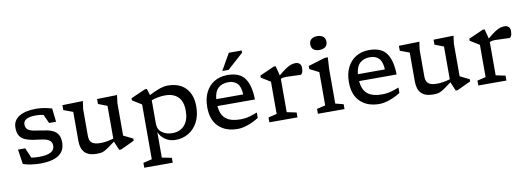

<svg xmlns="http://www.w3.org/2000/svg" viewBox="-69 -1190 5118 1860"><g transform="rotate(-10 2490.0 -260.0)"><path d="M292 -522Q329.5 -522 365.5 -516.2Q401.5 -510.5 446.5 -497.5L461.5 -364.5H393L353.5 -450.5Q313.5 -459 280.5 -459Q155 -459 155 -391.5Q155 -357 176 -340.8Q197 -324.5 231.8 -318Q266.5 -311.5 307.5 -306Q338.5 -302 369.8 -295.2Q401 -288.5 427.2 -273.8Q453.5 -259 469.2 -231Q485 -203 485 -157Q485 8 239.5 8Q199.5 8 151.8 1.2Q104 -5.5 73 -18L51.5 -162.5H122.5L165 -63.5Q184 -60.5 204 -59.2Q224 -58 242.5 -58Q394 -58 394 -140Q394 -171 377.2 -187.5Q360.5 -204 333.2 -211.2Q306 -218.5 273.8 -222Q241.5 -225.5 210.5 -230.5Q169.5 -237.5 136 -251.2Q102.5 -265 83 -294Q63.5 -323 63.5 -375Q63.5 -447 124.5 -484.5Q185.5 -522 292 -522Z M741 -177Q741 -128.5 766 -107.5Q791 -86.5 851.5 -86.5Q883 -86.5 916.8 -92.5Q950.5 -98.5 979 -107.5V-429.5L891 -463.5V-512L1088 -517L1078 -439V-119.5L1170 -74V-53L1035.5 10H1016.5L980 -77.5Q939.5 -47 913.8 -29.2Q888 -11.5 870 -3Q852 5.5 835.8 7.8Q819.5 10 798 10Q717 10 679.5 -29Q642 -68 642 -144.5V-429.5L550 -463.5V-512L752 -517L741 -439Z M1505.5 174.5V222.5H1225.5V174.5L1311.5 154.5V-385L1221 -441V-461.5L1363.5 -524.5H1382.5L1402.5 -461Q1469.5 -495.5 1511.5 -508.8Q1553.5 -522 1584.5 -522Q1701 -522 1763 -456.2Q1825 -390.5 1825 -276Q1825 -187.5 1791.8 -123.2Q1758.5 -59 1701.5 -24.5Q1644.5 10 1573 10Q1514 10 1470.2 -21Q1426.5 -52 1410 -96.5V155.5ZM1717.5 -250Q1717.5 -343 1672.2 -387.8Q1627 -432.5 1546.5 -432.5Q1478 -432.5 1410.5 -408.5V-179Q1410.5 -120 1452 -90Q1493.5 -60 1552.5 -60Q1630.5 -60 1674 -110.8Q1717.5 -161.5 1717.5 -250Z M2173.5 -522Q2295 -522 2345 -449.5Q2395 -377 2396 -242.5H2027.5Q2034.5 -155 2083 -116Q2131.5 -77 2224.5 -77Q2274 -77 2315.8 -89Q2357.5 -101 2392 -115V-62Q2342 -29.5 2285.5 -9.8Q2229 10 2183.5 10Q2066.5 10 1997.2 -56.5Q1928 -123 1928 -249Q1928 -332.5 1958.5 -393.8Q1989 -455 2044.2 -488.5Q2099.5 -522 2173.5 -522ZM2171 -452Q2108.5 -452 2071.5 -418.5Q2034.5 -385 2027.5 -310.5H2293Q2289.5 -387.5 2257.5 -419.8Q2225.5 -452 2171 -452ZM2132.5 -569 2225.5 -732H2352.5V-710.5L2194.5 -569Z M2844.5 -521Q2868 -521 2883.5 -506.8Q2899 -492.5 2899 -466Q2899 -434.5 2890.5 -417.5Q2882 -400.5 2872.5 -400.5Q2836.5 -400.5 2801 -403Q2765.5 -405.5 2732 -405.5Q2718 -405.5 2705.2 -403.5Q2692.5 -401.5 2678 -395V-68L2772 -48V0H2495.5V-48L2579 -68V-385L2488.5 -441V-461.5L2631 -524.5H2650L2674 -430.5Q2719 -468.5 2748.8 -488Q2778.5 -507.5 2800.8 -514.2Q2823 -521 2844.5 -521Z M3096 -606Q3060.5 -606 3038.5 -622.8Q3016.5 -639.5 3016.5 -674Q3016.5 -708.5 3038.5 -725.2Q3060.5 -742 3096 -742Q3131.5 -742 3153.5 -725.2Q3175.5 -708.5 3175.5 -674Q3175.5 -639.5 3153.5 -622.8Q3131.5 -606 3096 -606ZM3162.5 -522 3155.5 -410V-68L3234.5 -48V0H2973V-48L3056.5 -68V-395Q3051 -398 3035.2 -406Q3019.5 -414 3000.5 -423.5Q2981.5 -433 2966 -441V-471.5L3133.5 -522Z M3567 -522Q3688.5 -522 3738.5 -449.5Q3788.5 -377 3789.5 -242.5H3421Q3428 -155 3476.5 -116Q3525 -77 3618 -77Q3667.5 -77 3709.2 -89Q3751 -101 3785.5 -115V-62Q3735.5 -29.5 3679 -9.8Q3622.5 10 3577 10Q3460 10 3390.8 -56.5Q3321.5 -123 3321.5 -249Q3321.5 -332.5 3352 -393.8Q3382.5 -455 3437.8 -488.5Q3493 -522 3567 -522ZM3564.5 -452Q3502 -452 3465 -418.5Q3428 -385 3421 -310.5H3686.5Q3683 -387.5 3651 -419.8Q3619 -452 3564.5 -452Z M4051 -177Q4051 -128.5 4076 -107.5Q4101 -86.5 4161.5 -86.5Q4193 -86.5 4226.8 -92.5Q4260.5 -98.5 4289 -107.5V-429.5L4201 -463.5V-512L4398 -517L4388 -439V-119.5L4480 -74V-53L4345.5 10H4326.5L4290 -77.5Q4249.5 -47 4223.8 -29.2Q4198 -11.5 4180 -3Q4162 5.5 4145.8 7.8Q4129.5 10 4108 10Q4027 10 3989.5 -29Q3952 -68 3952 -144.5V-429.5L3860 -463.5V-512L4062 -517L4051 -439Z M4900 -521Q4923.5 -521 4939 -506.8Q4954.5 -492.5 4954.5 -466Q4954.5 -434.5 4946 -417.5Q4937.5 -400.5 4928 -400.5Q4892 -400.5 4856.5 -403Q4821 -405.5 4787.5 -405.5Q4773.5 -405.5 4760.8 -403.5Q4748 -401.5 4733.5 -395V-68L4827.5 -48V0H4551V-48L4634.5 -68V-385L4544 -441V-461.5L4686.5 -524.5H4705.5L4729.5 -430.5Q4774.5 -468.5 4804.2 -488Q4834 -507.5 4856.2 -514.2Q4878.5 -521 4900 -521Z"/></g></svg>

Font: Newsreader 6pt
Style: Regular
Weight: 400
Designer: Hugues Gentile
Foundry: Production Type
Version: Version 1.003; ttfautohint (v1.8.3)